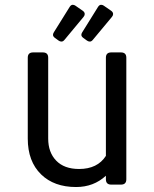

<svg xmlns="http://www.w3.org/2000/svg" viewBox="-20 -750 626 780"><path d="M390.6 -730.5Q396.5 -730.5 401.4 -727.1L431.2 -706.5Q439.5 -700.7 439.5 -692.9Q439.5 -687 434.6 -681.2L357.4 -588.4Q351.6 -581.1 345.2 -581.1Q338.9 -581.1 333.5 -585L318.8 -595.7Q310.5 -601.6 310.5 -608.4Q310.5 -613.3 314 -618.7L378.4 -722.2Q383.8 -730.5 390.6 -730.5ZM275.4 -730.5Q281.2 -730.5 286.1 -727.1L315.9 -706.5Q324.2 -700.7 324.2 -692.9Q324.2 -687 319.3 -681.2L242.2 -588.4Q236.3 -581.1 230 -581.1Q223.6 -581.1 218.3 -585L203.6 -595.7Q195.3 -601.6 195.3 -608.4Q195.3 -613.3 198.7 -618.7L263.2 -722.2Q268.6 -730.5 275.4 -730.5ZM471.2 0H432.1Q410.2 0 410.2 -21.5V-36.1Q360.4 9.8 289.1 9.8Q199.7 9.8 147 -41.5Q92.8 -94.2 92.8 -187V-515.6Q92.8 -537.1 114.7 -537.1H153.8Q175.8 -537.1 175.8 -515.6V-187Q175.8 -131.3 208 -97.7Q240.7 -63.5 301.3 -63.5Q376 -63.5 410.2 -116.7V-515.6Q410.2 -537.1 432.1 -537.1H471.2Q493.2 -537.1 493.2 -515.6V-21.5Q493.2 0 471.2 0Z"/></svg>

Font: Simply Mono
Style: Book
Weight: 400
Designer: Wojciech Kalinowski "wmk69" (wmk69@o2.pl)
Foundry: Wojciech Kalinowski "wmk69" (wmk69@o2.pl)
Version: Version 1.0.0